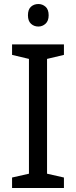

<svg xmlns="http://www.w3.org/2000/svg" viewBox="-20 -935 379 955"><path d="M298 0H40V-52L124 -71V-642L40 -662V-714H298V-662L214 -642V-71L298 -52ZM171 -915Q191 -915 206.5 -901.5Q222 -888 222 -859Q222 -831 206.5 -817Q191 -803 171 -803Q149 -803 134 -817Q119 -831 119 -859Q119 -888 134 -901.5Q149 -915 171 -915Z"/></svg>

Font: Noto Sans Glagolitic
Style: Regular
Weight: 400
Designer: Monotype Design Team
Foundry: Monotype Imaging Inc.
Version: Version 2.004; ttfautohint (v1.8.4.7-5d5b)